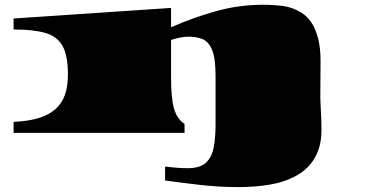

<svg xmlns="http://www.w3.org/2000/svg" viewBox="-20 -553 1541 799"><path d="M36.6 0V-45.9Q157.7 -50.8 210.9 -99.1Q238.3 -123.5 250.5 -159.2Q262.7 -194.8 262.7 -242.7Q262.7 -322.3 240 -362.3Q217.3 -402.3 167.7 -416.3Q118.2 -430.2 36.6 -430.2V-476.1L691.9 -520V-439.5Q779.8 -478.5 876.5 -505.9Q973.1 -533.2 1076.2 -533.2Q1116.2 -533.2 1157.2 -528.1Q1198.2 -522.9 1235.4 -499.5Q1258.8 -484.4 1276.4 -458.5Q1293.5 -432.1 1303.7 -393.1Q1314 -354 1314 -298.8L1313 -146Q1314 -119.6 1314.9 -99.9Q1315.9 -80.1 1316.9 -60.3Q1317.9 -40.5 1317.9 -13.2Q1317.9 34.2 1305.2 70.8Q1292 107.4 1268.6 134Q1245.1 160.6 1212.9 178.2Q1162.6 205.6 1101.1 215.6Q1039.6 225.6 972.7 225.6Q892.6 225.6 813.5 216.6Q734.4 207.5 667 198.2V140.1Q695.8 143.6 719 145.3Q742.2 147 761.2 147Q812.5 147 837.2 123.8Q861.8 100.6 869.4 59.8Q877 19 877 -32.7V-238.3Q877 -311 862.5 -345.5Q848.1 -379.9 823 -390.1Q797.9 -400.4 765.6 -400.4Q748.5 -400.4 729.7 -396.7Q710.9 -393.1 691.9 -386.7V-229.5Q691.9 -144 704.3 -100.8Q716.8 -57.6 748 -37.1V0Z"/></svg>

Font: Asset
Style: Regular
Weight: 400
Version: Version 1.003; ttfautohint (v1.8.4.7-5d5b)